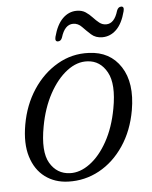

<svg xmlns="http://www.w3.org/2000/svg" viewBox="-48 -648 553 698"><g transform="rotate(-5 229.0 -299.5)"><path d="M288.5 -451Q365.5 -448 404.2 -388.2Q443 -328.5 426 -230Q413 -156 376.2 -101.5Q339.5 -47 286.8 -18.2Q234 10.5 173.5 8.5Q124.5 7 89 -19.5Q53.5 -46 38.5 -94.8Q23.5 -143.5 35.5 -211.5Q48 -282.5 84.2 -337.5Q120.5 -392.5 173.5 -423.2Q226.5 -454 288.5 -451ZM182 -21.5Q219 -20 255.2 -46.8Q291.5 -73.5 319.2 -123.5Q347 -173.5 359.5 -241.5Q376 -330 351.5 -374.2Q327 -418.5 281 -421Q242.5 -423.5 205.8 -395.5Q169 -367.5 141.2 -316.5Q113.5 -265.5 101.5 -199.5Q84.5 -108.5 109.5 -66Q134.5 -23.5 182 -21.5ZM342.5 -503.5Q318 -503.5 302 -518Q286 -532.5 272.2 -547Q258.5 -561.5 240.5 -561.5Q210 -561.5 196 -515.5Q191.5 -502.5 180.5 -502.5Q168.5 -502.5 172.5 -519.5Q184 -563.5 206.2 -585.5Q228.5 -607.5 257.5 -607.5Q276.5 -607.5 289.8 -598.8Q303 -590 313.8 -578.2Q324.5 -566.5 335.5 -557.8Q346.5 -549 360.5 -549Q390.5 -549 404 -595Q409 -608.5 420 -608.5Q432 -608.5 427.5 -591Q416 -546.5 393.8 -525Q371.5 -503.5 342.5 -503.5Z"/></g></svg>

Font: Fraunces 72pt S050 Light
Style: Italic
Weight: 300
Italic angle: -16°
Version: Version 1.000; ttfautohint (v1.8.3)